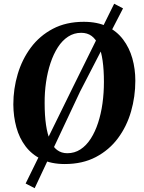

<svg xmlns="http://www.w3.org/2000/svg" viewBox="-20 -870 772 1030"><path d="M327.5 10Q255 10 202.8 -15.5Q150.5 -41 117 -85.2Q83.5 -129.5 67.8 -187.2Q52 -245 51.5 -309.5Q51.5 -393.5 75 -472.5Q98.5 -551.5 145.5 -614.8Q192.5 -678 263.5 -715.5Q334.5 -753 429.5 -753Q502.5 -753 554.8 -727.8Q607 -702.5 640.5 -658Q674 -613.5 690 -556.8Q706 -500 706 -437Q706 -352 683 -272Q660 -192 612.8 -128.5Q565.5 -65 494.2 -27.5Q423 10 327.5 10ZM341 -48Q380 -48 411.5 -68.5Q443 -89 466.8 -126Q490.5 -163 506.2 -211.2Q522 -259.5 529.8 -315.5Q537.5 -371.5 537.5 -430.5Q537.5 -495 530.5 -544.2Q523.5 -593.5 509 -626.8Q494.5 -660 471.5 -677Q448.5 -694 415.5 -694Q377 -694 345.5 -673.5Q314 -653 290.5 -616.5Q267 -580 251 -532Q235 -484 227 -429Q219 -374 219.5 -316Q219.5 -250.5 226.8 -200.5Q234 -150.5 248.8 -116.5Q263.5 -82.5 286.5 -65.2Q309.5 -48 341 -48ZM117.5 114.5 370.5 -401 592.5 -850 640 -825 409.5 -378.5 166 139.5Z"/></svg>

Font: Merriweather 20pt ExtraBold
Style: Italic
Weight: 800
Italic angle: -7.8°
Version: Version 2.101